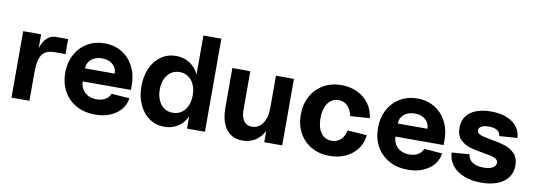

<svg xmlns="http://www.w3.org/2000/svg" viewBox="-56 -1053 3971 1422"><g transform="rotate(10 1929.5 -342.0)"><path d="M60 -500H195V-314L177 -245Q177 -327 192 -384Q207 -441 236 -470.5Q265 -500 306 -500H398V-387H316Q271 -387 244.5 -369.5Q218 -352 206.5 -313.5Q195 -275 195 -208V0H60Z M420 -250.7Q420 -327.4 452 -387.7Q484 -448 541.5 -482Q599 -516 671.5 -516Q744 -516 800.5 -482Q857 -448 889 -387Q921 -326 921 -248V-210H559Q559 -176.7 574.7 -151.2Q590.3 -125.7 618.1 -111.4Q646 -97 682 -97Q720 -97 747 -113Q774 -129 785 -157L921 -147Q910 -73 847 -28.5Q784 16 690 16Q610 16 549.1 -17.5Q488.3 -51 454.1 -111.5Q420 -172 420 -250.7ZM671.2 -403Q638.4 -403 612.8 -390.9Q587.2 -378.8 573.1 -357.5Q559 -336.2 559 -308H782Q782 -336 767.9 -357.5Q753.8 -378.9 728.9 -391Q704 -403 671.2 -403Z M993 -251Q993 -329 1020.4 -388.9Q1047.7 -448.7 1097 -482.4Q1146.3 -516 1209 -516Q1265.6 -516 1310.3 -487.4Q1355 -458.9 1379.5 -407.9Q1404 -356.8 1404 -290V-210Q1404 -143 1380 -91.5Q1356 -40 1312 -12Q1268 16 1211 16Q1147.6 16 1098.3 -18Q1049 -52 1021 -112.5Q993 -173 993 -251ZM1379 -249.9Q1379 -295 1363.4 -329.9Q1347.9 -364.9 1319.9 -383.9Q1292 -403 1255 -403Q1218 -403 1190.1 -384Q1162.1 -365 1146.6 -330.1Q1131 -295.3 1131 -250.1Q1131 -205 1146.6 -170.1Q1162.1 -135.1 1190.1 -116.1Q1218 -97 1255 -97Q1292 -97 1319.9 -116Q1347.9 -135 1363.4 -169.9Q1379 -204.7 1379 -249.9ZM1380 -700H1515V0H1380Z M1633 -201V-500H1768V-207Q1768 -155 1789.5 -126Q1811 -97 1850 -97Q1900 -97 1930.5 -141Q1961 -185 1961 -257L1987 -207Q1987 -141 1963.5 -90.5Q1940 -40 1897.5 -12Q1855 16 1799 16Q1746 16 1709 -9.5Q1672 -35 1652.5 -83.5Q1633 -132 1633 -201ZM1961 -500H2096V0H1961Z M2192 -249Q2192 -327 2225 -387.5Q2258 -448 2317 -482Q2376 -516 2452 -516Q2518 -516 2572 -490.5Q2626 -465 2659.5 -418.5Q2693 -372 2700 -311L2554 -301Q2544 -349 2517 -376Q2490 -403 2450 -403Q2417 -403 2392 -384Q2367 -365 2353.5 -330Q2340 -295 2340 -248Q2340 -178 2369.5 -137.5Q2399 -97 2450 -97Q2490 -97 2517.5 -122.5Q2545 -148 2554 -193L2700 -183Q2694 -124 2661 -79Q2628 -34 2574.5 -9Q2521 16 2454 16Q2377 16 2317.5 -17.5Q2258 -51 2225 -111Q2192 -171 2192 -249Z M2772 -250.7Q2772 -327.4 2804 -387.7Q2836 -448 2893.5 -482Q2951 -516 3023.5 -516Q3096 -516 3152.5 -482Q3209 -448 3241 -387Q3273 -326 3273 -248V-210H2911Q2911 -176.7 2926.7 -151.2Q2942.3 -125.7 2970.1 -111.4Q2998 -97 3034 -97Q3072 -97 3099 -113Q3126 -129 3137 -157L3273 -147Q3262 -73 3199 -28.5Q3136 16 3042 16Q2962 16 2901.1 -17.5Q2840.3 -51 2806.1 -111.5Q2772 -172 2772 -250.7ZM3023.2 -403Q2990.4 -403 2964.8 -390.9Q2939.2 -378.8 2925.1 -357.5Q2911 -336.2 2911 -308H3134Q3134 -336 3119.9 -357.5Q3105.8 -378.9 3080.9 -391Q3056 -403 3023.2 -403Z M3341 -166 3474 -176Q3476 -152 3490.5 -134Q3505 -116 3531 -106.5Q3557 -97 3593 -97Q3636 -97 3660.5 -111Q3685 -125 3685 -148Q3685 -166 3670.5 -176.5Q3656 -187 3633.5 -192Q3611 -197 3570 -204Q3506 -214 3465.5 -227Q3425 -240 3395.5 -270.5Q3366 -301 3366 -357Q3366 -408 3392 -444Q3418 -480 3466 -498Q3514 -516 3578 -516Q3645 -516 3695 -496Q3745 -476 3772.5 -440Q3800 -404 3802 -357L3668 -347Q3665 -374 3643 -388.5Q3621 -403 3580 -403Q3543 -403 3523.5 -392Q3504 -381 3504 -362Q3504 -346 3518 -337Q3532 -328 3553 -323Q3574 -318 3613 -311Q3678 -300 3719.5 -286.5Q3761 -273 3792 -241Q3823 -209 3823 -153Q3823 -101 3795.5 -63Q3768 -25 3716.5 -4.5Q3665 16 3594 16Q3519 16 3462.5 -7Q3406 -30 3374.5 -71Q3343 -112 3341 -166Z"/></g></svg>

Font: Uncut Sans Variable
Style: Regular
Weight: 400
Designer: Kasper Nordkvist
Foundry: UNCUT.wtf
Version: Version 1.303;Glyphs 3.1.2 (3151)